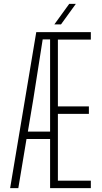

<svg xmlns="http://www.w3.org/2000/svg" viewBox="-20 -965 521 985"><path d="M32 0 166 -800H446V-762H277V-419H436V-381H277V-38H446V0H237V-252H116L74 0ZM123 -290H237V-763H199L151 -457ZM259 -840 335 -945H369L293 -840Z"/></svg>

Font: Big Shoulders Text SC Thin
Style: Regular
Weight: 100
Designer: Patric King
Foundry: XO Type Co
Version: Version 2.002